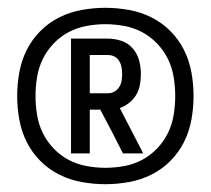

<svg xmlns="http://www.w3.org/2000/svg" viewBox="-20 -907 540 492"><path d="M162 -514V-808H257Q275 -808 292 -802Q309 -796 320.5 -782.5Q332 -769 336.5 -752Q341 -735 341 -717Q341 -703 338.5 -689.5Q336 -676 329 -664Q322 -652 311 -643.5Q300 -635 287 -630L347 -514H295L266 -571L237 -626H210V-514ZM210 -668H257Q266 -668 273.5 -672.5Q281 -677 285.5 -684Q290 -691 291.5 -700Q293 -709 293 -717Q293 -726 291.5 -734.5Q290 -743 285.5 -750.5Q281 -758 273.5 -762Q266 -766 257 -766H210ZM250 -435Q220 -435 189.5 -440.5Q159 -446 132 -459.5Q105 -473 83.5 -494.5Q62 -516 48.5 -543Q35 -570 29.5 -600.5Q24 -631 24 -661Q24 -691 29.5 -721.5Q35 -752 48.5 -779Q62 -806 83.5 -827.5Q105 -849 132 -862.5Q159 -876 189.5 -881.5Q220 -887 250 -887Q280 -887 310.5 -881.5Q341 -876 368 -862.5Q395 -849 416.5 -827.5Q438 -806 451.5 -779Q465 -752 470.5 -721.5Q476 -691 476 -661Q476 -631 470.5 -600.5Q465 -570 451.5 -543Q438 -516 416.5 -494.5Q395 -473 368 -459.5Q341 -446 310.5 -440.5Q280 -435 250 -435ZM250 -477Q274 -477 298.5 -481.5Q323 -486 344.5 -497.5Q366 -509 383 -527Q400 -545 410.5 -566.5Q421 -588 425 -612.5Q429 -637 429 -661Q429 -685 425 -709.5Q421 -734 410.5 -755.5Q400 -777 383 -795Q366 -813 344.5 -824.5Q323 -836 298.5 -840.5Q274 -845 250 -845Q226 -845 201.5 -840.5Q177 -836 155.5 -824.5Q134 -813 117 -795Q100 -777 89.5 -755.5Q79 -734 75 -709.5Q71 -685 71 -661Q71 -637 75 -612.5Q79 -588 89.5 -566.5Q100 -545 117 -527Q134 -509 155.5 -497.5Q177 -486 201.5 -481.5Q226 -477 250 -477Z"/></svg>

Font: Iosevka Term Medium
Style: Regular
Weight: 500
Monospace: yes
Designer: Belleve Invis
Foundry: Belleve Invis
Version: Version 26.3.1